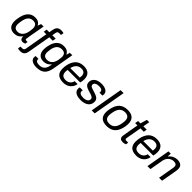

<svg xmlns="http://www.w3.org/2000/svg" viewBox="331 -2272 3994 3994"><g transform="rotate(45 2328.0 -274.5)"><path d="M198.2 12.2Q117.7 12.2 72.3 -36.1Q26.9 -84.5 26.9 -179.2Q26.9 -215.3 36.1 -268.1Q58.6 -405.3 121.3 -471.7Q184.1 -538.1 280.8 -538.1Q391.1 -538.1 430.2 -456.1H436L462.9 -525.9H535.2L513.2 -401.9Q460 -113.3 460 -88.9Q460 -63 486.8 -63H526.9L517.1 -4.9Q485.8 11.2 452.1 11.2Q395.5 11.2 383.8 -38.1Q378.4 -55.7 379.9 -76.2L374 -78.1Q310.1 12.2 198.2 12.2ZM230 -64.9Q256.8 -64.9 281.7 -75Q306.6 -85 330.3 -106Q354 -127 372.1 -165.3Q390.1 -203.6 398.9 -254.9Q408.2 -310.5 408.2 -338.9Q408.2 -399.9 381.1 -430.4Q354 -460.9 296.9 -460.9Q230 -460.9 188.5 -417Q147 -373 128.9 -272.9Q119.1 -214.4 119.1 -181.2Q119.1 -121.1 146.2 -93Q173.3 -64.9 230 -64.9Z M549.3 182.1Q510.3 182.1 479.5 170.9L490.7 108.9H541.5Q592.3 108.9 599.6 60.1L689.5 -452.1H613.8L625.5 -525.9H702.6L717.8 -607.9Q722.7 -634.3 730 -653.1Q737.3 -671.9 752.2 -691.2Q767.1 -710.4 793.5 -720.7Q819.8 -731 856.4 -731Q896.5 -731 925.8 -720.2L914.6 -658.2H862.3Q813 -658.2 805.7 -608.9L790.5 -525.9H891.6L878.4 -452.1H777.3L687.5 61Q682.6 86.9 675 106Q667.5 125 652.8 143.6Q638.2 162.1 612.1 172.1Q585.9 182.1 549.3 182.1Z M1026.4 182.1Q945.8 182.1 896 151.1Q846.2 120.1 846.2 62Q846.2 48.3 851.6 24.9H936.5Q934.6 38.6 934.6 42Q934.6 76.7 961.7 92.3Q988.8 107.9 1033.2 107.9Q1107.9 107.9 1150.9 69.8Q1193.8 31.7 1207.5 -45.9Q1209.5 -54.7 1211.7 -69.6Q1213.9 -84.5 1214.4 -85.9H1207.5Q1146.5 -7.8 1044.4 -7.8Q962.9 -7.8 917.7 -55.2Q872.6 -102.5 872.6 -195.8Q872.6 -228.5 880.4 -277.8Q926.3 -538.1 1124.5 -538.1Q1239.3 -538.1 1280.3 -451.2H1287.1L1308.1 -525.9H1379.4L1297.4 -55.2Q1275.4 71.3 1211.2 126.7Q1147 182.1 1026.4 182.1ZM1077.1 -85Q1105.5 -85 1130.9 -94.5Q1156.2 -104 1179.4 -124.3Q1202.6 -144.5 1220 -180.4Q1237.3 -216.3 1245.1 -265.1Q1254.4 -327.1 1254.4 -345.2Q1254.4 -402.8 1226.8 -431.9Q1199.2 -460.9 1141.1 -460.9Q1002.9 -460.9 973.1 -283.2Q964.4 -225.6 964.4 -198.2Q964.4 -139.6 991.7 -112.3Q1019 -85 1077.1 -85Z M1644 12.2Q1431.2 12.2 1431.2 -185.1Q1431.2 -238.3 1441.9 -292Q1453.1 -346.7 1473.6 -390.1Q1494.1 -433.6 1526.1 -467.5Q1558.1 -501.5 1605 -519.8Q1651.9 -538.1 1710.9 -538.1Q1810.5 -538.1 1860.8 -489.3Q1911.1 -440.4 1911.1 -348.1Q1911.1 -294.9 1897 -241.2H1525.9Q1521 -208 1521 -187Q1521 -121.1 1551.5 -91.1Q1582 -61 1645 -61Q1701.2 -61 1741.2 -89.6Q1781.2 -118.2 1796.9 -179.2H1882.8Q1863.3 -84.5 1799.8 -36.1Q1736.3 12.2 1644 12.2ZM1538.1 -307.1H1817.9Q1822.8 -329.6 1822.8 -356Q1822.8 -465.8 1710 -465.8Q1644 -465.8 1600.3 -425.3Q1556.6 -384.8 1538.1 -307.1Z M2159.7 12.2Q2062 12.2 2009 -22.7Q1956.1 -57.6 1956.1 -119.1Q1956.1 -141.6 1962.9 -163.1H2049.8Q2044.9 -144.5 2044.9 -132.8Q2044.9 -60.1 2165 -60.1Q2223.1 -60.1 2261 -83.3Q2298.8 -106.4 2298.8 -151.9Q2298.8 -161.6 2295.4 -170.4Q2292 -179.2 2287.1 -185.5Q2282.2 -191.9 2272.5 -198.2Q2262.7 -204.6 2255.1 -208.5Q2247.6 -212.4 2233.2 -217.5Q2218.8 -222.7 2210 -225.3Q2201.2 -228 2183.8 -233.2Q2166.5 -238.3 2157.7 -241.2Q2138.7 -247.1 2127.2 -251Q2115.7 -254.9 2098.9 -262Q2082 -269 2071.8 -275.4Q2061.5 -281.7 2049.6 -291.7Q2037.6 -301.8 2031 -313Q2024.4 -324.2 2020 -339.4Q2015.6 -354.5 2015.6 -372.1Q2015.6 -426.3 2045.4 -464.4Q2075.2 -502.4 2123.5 -520.3Q2171.9 -538.1 2232.9 -538.1Q2316.9 -538.1 2369.4 -506.1Q2421.9 -474.1 2421.9 -416Q2421.9 -395.5 2416 -375H2330.1Q2332 -392.6 2332 -397.9Q2332 -465.8 2230 -465.8Q2174.8 -465.8 2140.9 -446Q2106.9 -426.3 2106.9 -388.2Q2106.9 -376.5 2112.1 -366.7Q2117.2 -356.9 2123.5 -350.8Q2129.9 -344.7 2143.8 -338.4Q2157.7 -332 2167 -328.9Q2176.3 -325.7 2196.3 -319.6Q2216.3 -313.5 2226.1 -310.1Q2231.9 -308.1 2249.5 -302.5Q2267.1 -296.9 2273.7 -294.4Q2280.3 -292 2296.1 -286.1Q2312 -280.3 2318.8 -276.6Q2325.7 -272.9 2338.4 -265.6Q2351.1 -258.3 2357.2 -252.2Q2363.3 -246.1 2371.6 -236.6Q2379.9 -227.1 2383.5 -217.5Q2387.2 -208 2390.1 -195.6Q2393.1 -183.1 2393.1 -168.9Q2393.1 -80.6 2329.1 -34.2Q2265.1 12.2 2159.7 12.2Z M2476.6 0 2603.5 -723.1H2691.4L2564.5 0Z M2923.3 12.2Q2711.4 12.2 2711.4 -185.1Q2711.4 -224.6 2720.2 -271Q2744.1 -408.2 2814.5 -473.1Q2884.8 -538.1 3002.4 -538.1Q3214.4 -538.1 3214.4 -338.9Q3214.4 -307.1 3206.1 -254.9Q3181.2 -117.7 3111.6 -52.7Q3042 12.2 2923.3 12.2ZM2927.2 -62Q3003.9 -62 3049.6 -108.2Q3095.2 -154.3 3112.3 -252Q3122.1 -308.1 3122.1 -338.9Q3122.1 -463.9 2997.1 -463.9Q2921.4 -463.9 2876 -417.7Q2830.6 -371.6 2813 -273.9Q2802.2 -217.8 2802.2 -187Q2802.2 -122.6 2833.5 -92.3Q2864.7 -62 2927.2 -62Z M3397 12.2Q3306.2 12.2 3306.2 -70.8Q3306.2 -84 3309.1 -101.1L3370.1 -452.1H3302.2L3314.9 -525.9H3384.3L3427.2 -672.9H3496.1L3470.2 -525.9H3568.8L3556.2 -452.1H3458L3398.9 -121.1Q3398.4 -118.2 3397.5 -111.8Q3396.5 -105.5 3395.8 -100.1Q3395 -94.7 3395 -92.8Q3395 -62 3432.1 -62H3488.3L3478 -3.9Q3437.5 12.2 3397 12.2Z M3793 12.2Q3580.1 12.2 3580.1 -185.1Q3580.1 -238.3 3590.8 -292Q3602.1 -346.7 3622.6 -390.1Q3643.1 -433.6 3675 -467.5Q3707 -501.5 3753.9 -519.8Q3800.8 -538.1 3859.9 -538.1Q3959.5 -538.1 4009.8 -489.3Q4060.1 -440.4 4060.1 -348.1Q4060.1 -294.9 4045.9 -241.2H3674.8Q3669.9 -208 3669.9 -187Q3669.9 -121.1 3700.4 -91.1Q3731 -61 3793.9 -61Q3850.1 -61 3890.1 -89.6Q3930.2 -118.2 3945.8 -179.2H4031.7Q4012.2 -84.5 3948.7 -36.1Q3885.3 12.2 3793 12.2ZM3687 -307.1H3966.8Q3971.7 -329.6 3971.7 -356Q3971.7 -465.8 3858.9 -465.8Q3793 -465.8 3749.3 -425.3Q3705.6 -384.8 3687 -307.1Z M4115.7 0 4208 -525.9H4276.9L4272 -446.8H4278.8Q4315.9 -492.7 4364.5 -515.4Q4413.1 -538.1 4465.8 -538.1Q4533.7 -538.1 4573.2 -506.8Q4612.8 -475.6 4612.8 -409.2Q4612.8 -380.9 4606.9 -346.2L4545.9 0H4458L4517.6 -340.8Q4518.1 -346.7 4519.5 -356.4Q4521 -366.2 4522 -373.3Q4522.9 -380.4 4522.9 -386.2Q4522.9 -427.2 4499.5 -443.6Q4476.1 -460 4432.6 -460Q4370.6 -460 4319.6 -415.5Q4268.6 -371.1 4254.9 -292L4203.6 0Z"/></g></svg>

Font: Archivo
Style: Italic
Weight: 400
Italic angle: -10°
Designer: Hector Gatti
Foundry: Omnibus-Type
Version: Version 2.001